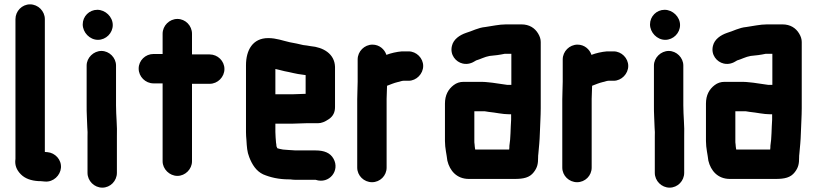

<svg xmlns="http://www.w3.org/2000/svg" viewBox="-20 -749 3752 882"><path d="M51 -661V-19C47 8 55 31 76 52C95 71 122 81 157 83C163 83 169 83 176 84L187 85C225 88 257 57 260 22C263 -16 233 -47 198 -50L186 -51V-661C186 -698 155 -729 118 -729C81 -729 51 -698 51 -661Z M378 -448V-265C378 -248 378 -231 379 -214L381 -164C382 -149 383 -135 382 -122V45C382 82 413 113 450 113C487 113 517 82 517 45V-122C519 -169 513 -217 513 -265V-448C513 -484 482 -515 446 -515C410 -515 378 -484 378 -448ZM360 -637C360 -600 392 -566 430 -566C467 -566 498 -597 498 -634C498 -672 464 -704 427 -704C390 -704 360 -674 360 -637Z M727 -594V-501H685C648 -501 617 -471 617 -434C617 -397 648 -366 685 -366H727V-8C727 28 759 59 795 59C831 59 862 28 862 -8V-364H943C980 -364 1011 -395 1011 -432C1011 -469 980 -499 943 -499H862V-594C862 -631 832 -662 795 -662C758 -662 727 -631 727 -594Z M1326 -316H1245V-432C1260 -429 1274 -425 1287 -422C1315 -417 1341 -409 1370 -406L1384 -404V-318C1371 -318 1340 -316 1326 -316ZM1388 -183H1441C1456 -183 1472 -189 1491 -202C1510 -215 1519 -233 1519 -257V-442C1517 -502 1465 -532 1407 -537L1389 -540L1373 -542C1355 -546 1331 -552 1311 -555C1279 -562 1250 -574 1212 -574C1141 -574 1110 -519 1110 -449V-142C1110 -129 1111 -117 1112 -106C1114 -74 1115 -52 1125 -27C1138 7 1157 37 1189 52C1222 66 1261 75 1307 75H1313C1321 76 1329 77 1337 77H1430C1492 98 1543 35 1512 -20C1497 -47 1469 -58 1429 -58H1337C1328 -58 1317 -60 1306 -60C1301 -60 1285 -62 1280 -62L1265 -65C1261 -66 1257 -67 1254 -68C1253 -70 1252 -72 1251 -75C1251 -76 1251 -76 1250 -77C1250 -82 1249 -88 1248 -94C1247 -109 1245 -126 1245 -143V-181H1326C1340 -181 1374 -183 1388 -183Z M1924 -446C1924 -482 1893 -513 1857 -513H1826C1802 -511 1776 -505 1755 -497C1747 -522 1723 -544 1691 -544C1654 -544 1623 -513 1623 -476V-374C1623 -352 1621 -318 1621 -293V21C1621 58 1652 88 1689 88C1726 88 1756 58 1756 21V-295C1756 -315 1758 -336 1758 -355C1774 -361 1790 -368 1807 -372C1815 -373 1825 -378 1833 -378H1857C1893 -378 1924 -410 1924 -446Z M2320 -79C2320 -74 2320 -68 2319 -62H2163C2162 -71 2160 -77 2160 -87C2159 -92 2159 -96 2159 -101V-238H2206L2225 -235C2257 -232 2288 -224 2320 -224H2328V-199C2325 -157 2326 -115 2320 -79ZM2311 -359C2290 -362 2265 -366 2242 -369L2223 -371C2213 -372 2203 -373 2194 -373H2109C2092 -373 2077 -368 2064 -358C2039 -339 2024 -312 2024 -273V-101C2024 -68 2032 -39 2035 -11C2046 35 2078 73 2134 73H2344C2385 73 2413 67 2432 42C2449 20 2452 3 2452 -27C2452 -31 2452 -36 2453 -42C2456 -76 2459 -101 2460 -138C2461 -172 2464 -217 2464 -252V-556C2464 -569 2460 -582 2452 -595C2437 -620 2412 -637 2375 -637H2305C2272 -637 2240 -629 2210 -625C2176 -622 2149 -606 2121 -598C2092 -588 2063 -569 2056 -538C2046 -497 2074 -464 2106 -457C2129 -452 2148 -459 2165 -470L2166 -471C2187 -477 2206 -488 2229 -492C2253 -494 2276 -497 2299 -502H2329V-359Z M2866 -446C2866 -482 2835 -513 2799 -513H2768C2744 -511 2718 -505 2697 -497C2689 -522 2665 -544 2633 -544C2596 -544 2565 -513 2565 -476V-374C2565 -352 2563 -318 2563 -293V21C2563 58 2594 88 2631 88C2668 88 2698 58 2698 21V-295C2698 -315 2700 -336 2700 -355C2716 -361 2732 -368 2749 -372C2757 -373 2767 -378 2775 -378H2799C2835 -378 2866 -410 2866 -446Z M2984 -448V-265C2984 -248 2984 -231 2985 -214L2987 -164C2988 -149 2989 -135 2988 -122V45C2988 82 3019 113 3056 113C3093 113 3123 82 3123 45V-122C3125 -169 3119 -217 3119 -265V-448C3119 -484 3088 -515 3052 -515C3016 -515 2984 -484 2984 -448ZM2966 -637C2966 -600 2998 -566 3036 -566C3073 -566 3104 -597 3104 -634C3104 -672 3070 -704 3033 -704C2996 -704 2966 -674 2966 -637Z M3519 -79C3519 -74 3519 -68 3518 -62H3362C3361 -71 3359 -77 3359 -87C3358 -92 3358 -96 3358 -101V-238H3405L3424 -235C3456 -232 3487 -224 3519 -224H3527V-199C3524 -157 3525 -115 3519 -79ZM3510 -359C3489 -362 3464 -366 3441 -369L3422 -371C3412 -372 3402 -373 3393 -373H3308C3291 -373 3276 -368 3263 -358C3238 -339 3223 -312 3223 -273V-101C3223 -68 3231 -39 3234 -11C3245 35 3277 73 3333 73H3543C3584 73 3612 67 3631 42C3648 20 3651 3 3651 -27C3651 -31 3651 -36 3652 -42C3655 -76 3658 -101 3659 -138C3660 -172 3663 -217 3663 -252V-556C3663 -569 3659 -582 3651 -595C3636 -620 3611 -637 3574 -637H3504C3471 -637 3439 -629 3409 -625C3375 -622 3348 -606 3320 -598C3291 -588 3262 -569 3255 -538C3245 -497 3273 -464 3305 -457C3328 -452 3347 -459 3364 -470L3365 -471C3386 -477 3405 -488 3428 -492C3452 -494 3475 -497 3498 -502H3528V-359Z"/></svg>

Font: Electronic
Style: UltThk
Weight: 900
Version: Version 1.011